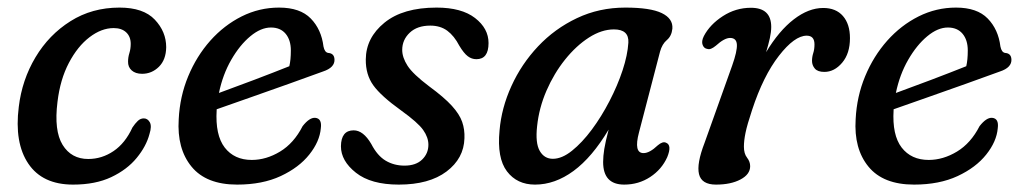

<svg xmlns="http://www.w3.org/2000/svg" viewBox="-20 -477 2696 506"><path d="M279.5 -403Q247.5 -403 216 -379Q184.5 -355 161.5 -311.2Q138.5 -267.5 131.5 -208.5Q122 -132.5 145 -95.2Q168 -58 212.5 -58Q248.5 -58 279.2 -78.8Q310 -99.5 329 -141Q336 -151.5 343 -158.2Q350 -165 359 -165Q369 -165 374.8 -154.8Q380.5 -144.5 374 -124Q365.5 -91.5 340.2 -60.8Q315 -30 273.2 -10.2Q231.5 9.5 172.5 9.5Q92 9.5 54.8 -45.5Q17.5 -100.5 29.5 -195.5Q38 -266.5 73.5 -326Q109 -385.5 165.8 -421.2Q222.5 -457 295 -457Q358 -457 388 -425.2Q418 -393.5 418 -352.5Q417.5 -319.5 398.8 -301Q380 -282.5 354.5 -282.5Q337 -282.5 327 -291.5Q317 -300.5 317.5 -315Q317.5 -326 321 -337.2Q324.5 -348.5 324.5 -361.5Q324.5 -380.5 312.5 -391.8Q300.5 -403 279.5 -403Z M825.5 -139Q822.5 -104 795.2 -69.8Q768 -35.5 719.8 -13Q671.5 9.5 605 9.5Q523.5 9.5 484.8 -37.8Q446 -85 451 -163Q454 -223 476 -276Q498 -329 534.2 -369.8Q570.5 -410.5 617 -433.8Q663.5 -457 715.5 -457Q771 -457 799 -428.2Q827 -399.5 832.5 -354.5Q835.5 -339 845 -337.5Q860.5 -336.5 861.5 -321Q863 -299 831 -288.5Q793 -274.5 741 -256Q689 -237.5 637.8 -219.5Q586.5 -201.5 551 -189V-187Q547 -121 572.2 -88.2Q597.5 -55.5 643.5 -55.5Q681.5 -55.5 718 -77.5Q754.5 -99.5 777.5 -144.5Q795.5 -167.5 810.5 -166.5Q829 -165 825.5 -139ZM694 -404.5Q667.5 -404.5 639.8 -381.5Q612 -358.5 589.5 -319.5Q567 -280.5 557 -232Q597 -246.5 649.8 -266.5Q702.5 -286.5 742.5 -302.5Q746.5 -319 746.5 -344Q746.5 -371.5 732.8 -388Q719 -404.5 694 -404.5Z M1046 -40.5Q1076 -40.5 1092.5 -56.5Q1109 -72.5 1109 -95.5Q1109 -115 1095.2 -134.5Q1081.5 -154 1037 -186Q984 -224 963.8 -252.2Q943.5 -280.5 944 -320.5Q944.5 -377.5 993.2 -417.2Q1042 -457 1130.5 -457Q1196.5 -457 1232 -429.5Q1267.5 -402 1267.5 -363.5Q1267.5 -321 1235.5 -321Q1223 -321 1212.8 -328.8Q1202.5 -336.5 1190.5 -356.5Q1177 -382.5 1158.8 -396Q1140.5 -409.5 1114 -409.5Q1079.5 -409.5 1059.8 -390.8Q1040 -372 1040 -345.5Q1040 -325.5 1054.2 -303.5Q1068.5 -281.5 1111 -249.5Q1150.5 -220.5 1170.8 -198.2Q1191 -176 1198 -155.8Q1205 -135.5 1204 -112.5Q1202.5 -59.5 1156.8 -25Q1111 9.5 1031 9.5Q957.5 9.5 918 -21.8Q878.5 -53 878.5 -91.5Q879 -133.5 912 -133.5Q937.5 -133.5 958.5 -97.5Q974.5 -66.5 996.5 -53.5Q1018.5 -40.5 1046 -40.5Z M1664 -128Q1649.5 -73.5 1676 -73.5Q1692 -73.5 1713.5 -94Q1726.5 -105 1735 -101Q1751.5 -95 1738.5 -63Q1724 -30.5 1693.5 -10.5Q1663 9.5 1625 9.5Q1569.5 9.5 1569.5 -50Q1569.5 -65.5 1572.5 -84.2Q1575.5 -103 1584 -135.5Q1540.5 -62.5 1491.5 -26.5Q1442.5 9.5 1390 9.5Q1342.5 9.5 1316 -25.5Q1289.5 -60.5 1296.5 -133Q1301.5 -192.5 1327.8 -250.2Q1354 -308 1398 -354.8Q1442 -401.5 1500.5 -429.2Q1559 -457 1628 -457Q1694 -457 1724 -442.5Q1754 -428 1752 -401.5Q1750 -382 1737.5 -371.5Q1725 -361 1719.5 -341ZM1395.5 -144.5Q1390.5 -100 1402.5 -79.2Q1414.5 -58.5 1437 -58.5Q1461 -58.5 1487.5 -79.8Q1514 -101 1539.5 -135.2Q1565 -169.5 1586.2 -210.5Q1607.5 -251.5 1620.8 -291.8Q1634 -332 1636 -364.5Q1638 -399.5 1598 -399.5Q1565.5 -399.5 1532 -378Q1498.5 -356.5 1469.2 -320Q1440 -283.5 1420.2 -238Q1400.5 -192.5 1395.5 -144.5Z M1844.5 -348Q1835.5 -349 1831.8 -358.5Q1828 -368 1835 -382Q1851 -412.5 1885 -434.5Q1919 -456.5 1959 -456.5Q2012.5 -456.5 2012.5 -406Q2012.5 -393 2008.8 -376Q2005 -359 1999 -339.5Q2033 -396 2072 -426Q2111 -456 2149.5 -456Q2183 -456 2201.5 -434.8Q2220 -413.5 2220 -376.5Q2220 -336 2199.5 -311.8Q2179 -287.5 2152.5 -287.5Q2135 -287.5 2127.5 -296.2Q2120 -305 2120 -316.5Q2120 -327 2123.2 -337Q2126.5 -347 2126.5 -360Q2126.5 -383 2106 -383Q2074 -383 2032.8 -330Q1991.5 -277 1962 -187Q1949 -148 1944.8 -127.2Q1940.5 -106.5 1940.5 -90.5Q1940.5 -72 1948.8 -61.5Q1957 -51 1957 -39Q1957 -17.5 1931.5 -4Q1906 9.5 1867 9.5Q1829 9.5 1822.2 -18Q1815.5 -45.5 1837 -101L1909.5 -304Q1923 -342 1922 -359.5Q1921 -377 1904 -377Q1889 -377 1866.5 -356.5Q1852.5 -345 1844.5 -348Z M2609.5 -139Q2606.5 -104 2579.2 -69.8Q2552 -35.5 2503.8 -13Q2455.5 9.5 2389 9.5Q2307.5 9.5 2268.8 -37.8Q2230 -85 2235 -163Q2238 -223 2260 -276Q2282 -329 2318.2 -369.8Q2354.5 -410.5 2401 -433.8Q2447.5 -457 2499.5 -457Q2555 -457 2583 -428.2Q2611 -399.5 2616.5 -354.5Q2619.5 -339 2629 -337.5Q2644.5 -336.5 2645.5 -321Q2647 -299 2615 -288.5Q2577 -274.5 2525 -256Q2473 -237.5 2421.8 -219.5Q2370.5 -201.5 2335 -189V-187Q2331 -121 2356.2 -88.2Q2381.5 -55.5 2427.5 -55.5Q2465.5 -55.5 2502 -77.5Q2538.5 -99.5 2561.5 -144.5Q2579.5 -167.5 2594.5 -166.5Q2613 -165 2609.5 -139ZM2478 -404.5Q2451.5 -404.5 2423.8 -381.5Q2396 -358.5 2373.5 -319.5Q2351 -280.5 2341 -232Q2381 -246.5 2433.8 -266.5Q2486.5 -286.5 2526.5 -302.5Q2530.5 -319 2530.5 -344Q2530.5 -371.5 2516.8 -388Q2503 -404.5 2478 -404.5Z"/></svg>

Font: Fraunces 72pt S100
Style: Italic
Weight: 400
Italic angle: -16°
Version: Version 1.000; ttfautohint (v1.8.3)